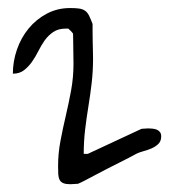

<svg xmlns="http://www.w3.org/2000/svg" viewBox="-20 -776 461 482"><path d="M125.8 -358.7Q125.8 -390.9 131.8 -422.3Q137.7 -453.7 145.2 -485.4Q152.6 -517.1 158.6 -549.6Q164.5 -582.2 164.5 -615.6Q164.5 -620.3 164.3 -631.1Q164 -642 164 -653.7Q164 -665.5 163.7 -676.3Q163.4 -687.2 163.4 -691.3Q162.3 -693.6 157.7 -698.3Q153.1 -703 151.4 -704.2H145.2Q126.3 -704.2 113.8 -695.7Q101.3 -687.2 92.4 -674.9Q83.6 -662.5 76.2 -647.6Q68.7 -632.6 59.9 -620.3Q51.1 -608 40 -599.5Q28.8 -591 12.3 -591Q12.3 -622.1 22.6 -651.7Q32.8 -681.3 51.9 -704.5Q71 -727.7 97.5 -741.7Q124.1 -755.8 156 -755.8Q169.7 -755.8 178.2 -754.6Q186.8 -753.5 193.1 -749.4Q199.3 -745.2 203.3 -737.3Q207.3 -729.4 212.4 -715.9Q212.4 -711.2 212.4 -699.2Q212.4 -687.2 212.7 -673.1Q213 -659 213.3 -646.4Q213.6 -633.8 213.6 -629.1Q213.6 -598 210.2 -568.1Q206.7 -538.2 201.9 -508.8Q197.1 -479.5 193.6 -449.9Q190.2 -420.3 190.2 -389.8H200.5L335.1 -452.5Q335.6 -452.5 337.6 -452.8Q339.6 -453.1 342.5 -453.1Q345.3 -453.1 347.9 -453.4Q350.4 -453.7 351.6 -453.7Q356.7 -453.7 362.4 -453.1Q368.1 -452.5 373 -450.8Q377.8 -449 381.2 -444.9Q384.7 -440.8 384.7 -433.7Q384.7 -421.4 377.2 -414.4Q369.8 -407.4 359.9 -403.2Q349.9 -399.1 339.3 -396.2Q328.8 -393.3 321.9 -389.8Q316.8 -386.8 305.7 -381Q294.6 -375.1 279.7 -367.8Q264.9 -360.4 248.9 -352.2Q233 -344 218.7 -336.4Q204.5 -328.7 193.1 -322.9Q181.7 -317 176 -314.7Q174.8 -314.7 172.2 -314.4Q169.7 -314.1 166.5 -314.1Q163.4 -314.1 160.8 -313.8Q158.3 -313.5 157.1 -313.5Q145.7 -313.5 139.2 -316.1Q132.6 -318.8 129.8 -324.3Q126.9 -329.9 126.3 -338.1Q125.8 -346.3 125.8 -358.7Z"/></svg>

Font: Gloria Hallelujah
Style: Regular
Weight: 400
Designer: Kimberly Geswein
Foundry: Kimberly Geswein
Version: Version 1.004 2010